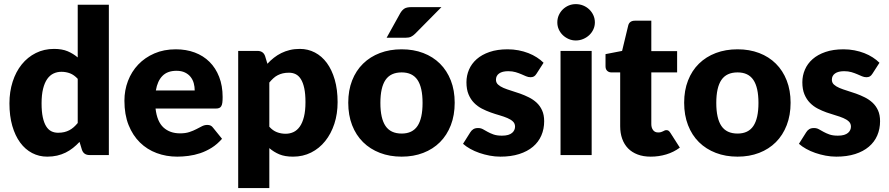

<svg xmlns="http://www.w3.org/2000/svg" viewBox="-20 -772 4428 956"><path d="M426 0Q397 0 388 -26L376 -65.5Q360.5 -49 343.5 -35.5Q326.5 -22 306.8 -12.2Q287 -2.5 264.2 2.8Q241.5 8 215 8Q174.5 8 140 -10Q105.5 -28 80.5 -62Q55.5 -96 41.2 -145.2Q27 -194.5 27 -257.5Q27 -315.5 43 -365.2Q59 -415 88.2 -451.2Q117.5 -487.5 158.5 -508Q199.5 -528.5 249 -528.5Q289 -528.5 316.8 -516.8Q344.5 -505 367 -486V-748.5H522V0ZM269 -111Q286 -111 299.8 -114.2Q313.5 -117.5 325 -123.5Q336.5 -129.5 346.8 -138.5Q357 -147.5 367 -159.5V-379.5Q349 -399 328.8 -406.8Q308.5 -414.5 286 -414.5Q264.5 -414.5 246.5 -406Q228.5 -397.5 215.2 -378.8Q202 -360 194.5 -330Q187 -300 187 -257.5Q187 -216.5 193 -188.5Q199 -160.5 209.8 -143.2Q220.5 -126 235.5 -118.5Q250.5 -111 269 -111Z M855.5 -526.5Q907 -526.5 949.8 -510.5Q992.5 -494.5 1023.2 -464Q1054 -433.5 1071.2 -389.2Q1088.5 -345 1088.5 -289Q1088.5 -271.5 1087 -260.5Q1085.5 -249.5 1081.5 -243Q1077.5 -236.5 1070.8 -234Q1064 -231.5 1053.5 -231.5H754.5Q762 -166.5 794 -137.2Q826 -108 876.5 -108Q903.5 -108 923 -114.5Q942.5 -121 957.8 -129Q973 -137 985.8 -143.5Q998.5 -150 1012.5 -150Q1031 -150 1040.5 -136.5L1085.5 -81Q1061.5 -53.5 1033.8 -36.2Q1006 -19 976.8 -9.2Q947.5 0.5 918.2 4.2Q889 8 862.5 8Q808 8 760.2 -9.8Q712.5 -27.5 676.8 -62.5Q641 -97.5 620.2 -149.5Q599.5 -201.5 599.5 -270.5Q599.5 -322.5 617.2 -369Q635 -415.5 668.2 -450.5Q701.5 -485.5 748.8 -506Q796 -526.5 855.5 -526.5ZM858.5 -419.5Q814 -419.5 789 -394.2Q764 -369 756 -321.5H949.5Q949.5 -340 944.8 -357.5Q940 -375 929.2 -388.8Q918.5 -402.5 901 -411Q883.5 -419.5 858.5 -419.5Z M1166 164.5V-518.5H1262Q1291 -518.5 1300 -492.5L1311.5 -454.5Q1326.5 -471 1343.8 -484.5Q1361 -498 1380.8 -507.8Q1400.5 -517.5 1423.2 -523Q1446 -528.5 1473 -528.5Q1513.5 -528.5 1548 -510.5Q1582.5 -492.5 1607.5 -458.5Q1632.5 -424.5 1646.8 -375.2Q1661 -326 1661 -263.5Q1661 -205 1644.8 -155.5Q1628.5 -106 1599.2 -69.5Q1570 -33 1529.2 -12.5Q1488.5 8 1439 8Q1398.5 8 1371 -3.5Q1343.5 -15 1321 -34.5V164.5ZM1419 -410Q1402 -410 1388.2 -406.8Q1374.5 -403.5 1362.8 -397.5Q1351 -391.5 1341 -382.2Q1331 -373 1321 -361V-141Q1338.5 -121.5 1359 -113.8Q1379.5 -106 1402 -106Q1423.5 -106 1441.5 -114.5Q1459.5 -123 1472.8 -141.8Q1486 -160.5 1493.5 -190.5Q1501 -220.5 1501 -263.5Q1501 -304.5 1495 -332.5Q1489 -360.5 1478.2 -377.8Q1467.5 -395 1452.5 -402.5Q1437.5 -410 1419 -410Z M1714 0ZM1980 -526.5Q2039 -526.5 2087.5 -508Q2136 -489.5 2170.8 -455Q2205.5 -420.5 2224.8 -371.2Q2244 -322 2244 -260.5Q2244 -198.5 2224.8 -148.8Q2205.5 -99 2170.8 -64.2Q2136 -29.5 2087.5 -10.8Q2039 8 1980 8Q1920.5 8 1871.8 -10.8Q1823 -29.5 1787.8 -64.2Q1752.5 -99 1733.2 -148.8Q1714 -198.5 1714 -260.5Q1714 -322 1733.2 -371.2Q1752.5 -420.5 1787.8 -455Q1823 -489.5 1871.8 -508Q1920.5 -526.5 1980 -526.5ZM1980 -107Q2033.5 -107 2058.8 -144.8Q2084 -182.5 2084 -259.5Q2084 -336.5 2058.8 -374Q2033.5 -411.5 1980 -411.5Q1925 -411.5 1899.5 -374Q1874 -336.5 1874 -259.5Q1874 -182.5 1899.5 -144.8Q1925 -107 1980 -107ZM2178 -736.5 2048 -605Q2036.5 -593.5 2026 -588.8Q2015.5 -584 1998 -584H1905L1973 -706.5Q1981.5 -721 1993 -728.8Q2004.5 -736.5 2028 -736.5Z M2651.5 -405Q2645.5 -395.5 2638.8 -391.5Q2632 -387.5 2621.5 -387.5Q2610.5 -387.5 2599.5 -392.2Q2588.5 -397 2575.8 -402.5Q2563 -408 2547 -412.8Q2531 -417.5 2510.5 -417.5Q2481 -417.5 2465.2 -406.2Q2449.5 -395 2449.5 -375Q2449.5 -360.5 2459.8 -351Q2470 -341.5 2487 -334.2Q2504 -327 2525.5 -320.5Q2547 -314 2569.5 -306Q2592 -298 2613.5 -287.2Q2635 -276.5 2652 -260.8Q2669 -245 2679.2 -222.5Q2689.5 -200 2689.5 -168.5Q2689.5 -130 2675.5 -97.5Q2661.5 -65 2633.8 -41.5Q2606 -18 2565.2 -5Q2524.5 8 2471.5 8Q2445 8 2418.5 3Q2392 -2 2367.2 -10.5Q2342.5 -19 2321.5 -30.8Q2300.5 -42.5 2285.5 -56L2321.5 -113Q2327.5 -123 2336.8 -128.8Q2346 -134.5 2360.5 -134.5Q2374 -134.5 2384.8 -128.5Q2395.5 -122.5 2408 -115.5Q2420.5 -108.5 2437.2 -102.5Q2454 -96.5 2479.5 -96.5Q2497.5 -96.5 2510 -100.2Q2522.5 -104 2530 -110.5Q2537.5 -117 2541 -125Q2544.5 -133 2544.5 -141.5Q2544.5 -157 2534 -167Q2523.5 -177 2506.5 -184.2Q2489.5 -191.5 2467.8 -197.8Q2446 -204 2423.5 -212Q2401 -220 2379.2 -231.2Q2357.5 -242.5 2340.5 -259.8Q2323.5 -277 2313 -302Q2302.5 -327 2302.5 -362.5Q2302.5 -395.5 2315.2 -425.2Q2328 -455 2353.5 -477.5Q2379 -500 2417.5 -513.2Q2456 -526.5 2507.5 -526.5Q2535.5 -526.5 2561.8 -521.5Q2588 -516.5 2611 -507.5Q2634 -498.5 2653 -486.2Q2672 -474 2686.5 -459.5Z M2926 -518.5V0H2771V-518.5ZM2942 -660.5Q2942 -642 2934.5 -625.8Q2927 -609.5 2914 -597.2Q2901 -585 2883.8 -577.8Q2866.5 -570.5 2847 -570.5Q2828 -570.5 2811.5 -577.8Q2795 -585 2782.2 -597.2Q2769.5 -609.5 2762.2 -625.8Q2755 -642 2755 -660.5Q2755 -679.5 2762.2 -696Q2769.5 -712.5 2782.2 -725Q2795 -737.5 2811.5 -744.5Q2828 -751.5 2847 -751.5Q2866.5 -751.5 2883.8 -744.5Q2901 -737.5 2914 -725Q2927 -712.5 2934.5 -696Q2942 -679.5 2942 -660.5Z M3220 8Q3183 8 3154.8 -2.8Q3126.5 -13.5 3107.2 -33.2Q3088 -53 3078 -81Q3068 -109 3068 -143.5V-411.5H3024Q3012 -411.5 3003.5 -419.2Q2995 -427 2995 -442V-502.5L3077.5 -518.5L3108 -645Q3114 -669 3142 -669H3223V-517.5H3351.5V-411.5H3223V-154Q3223 -136 3231.8 -124.2Q3240.5 -112.5 3257 -112.5Q3265.5 -112.5 3271.2 -114.2Q3277 -116 3281.2 -118.2Q3285.5 -120.5 3289.2 -122.2Q3293 -124 3298 -124Q3305 -124 3309.2 -120.8Q3313.5 -117.5 3318 -110.5L3365 -37Q3335 -14.5 3297.5 -3.2Q3260 8 3220 8Z M3652.5 -526.5Q3711.5 -526.5 3760 -508Q3808.5 -489.5 3843.2 -455Q3878 -420.5 3897.2 -371.2Q3916.5 -322 3916.5 -260.5Q3916.5 -198.5 3897.2 -148.8Q3878 -99 3843.2 -64.2Q3808.5 -29.5 3760 -10.8Q3711.5 8 3652.5 8Q3593 8 3544.2 -10.8Q3495.5 -29.5 3460.2 -64.2Q3425 -99 3405.8 -148.8Q3386.5 -198.5 3386.5 -260.5Q3386.5 -322 3405.8 -371.2Q3425 -420.5 3460.2 -455Q3495.5 -489.5 3544.2 -508Q3593 -526.5 3652.5 -526.5ZM3652.5 -107Q3706 -107 3731.2 -144.8Q3756.5 -182.5 3756.5 -259.5Q3756.5 -336.5 3731.2 -374Q3706 -411.5 3652.5 -411.5Q3597.5 -411.5 3572 -374Q3546.5 -336.5 3546.5 -259.5Q3546.5 -182.5 3572 -144.8Q3597.5 -107 3652.5 -107Z M4324 -405Q4318 -395.5 4311.2 -391.5Q4304.5 -387.5 4294 -387.5Q4283 -387.5 4272 -392.2Q4261 -397 4248.2 -402.5Q4235.5 -408 4219.5 -412.8Q4203.5 -417.5 4183 -417.5Q4153.5 -417.5 4137.8 -406.2Q4122 -395 4122 -375Q4122 -360.5 4132.2 -351Q4142.5 -341.5 4159.5 -334.2Q4176.5 -327 4198 -320.5Q4219.5 -314 4242 -306Q4264.5 -298 4286 -287.2Q4307.5 -276.5 4324.5 -260.8Q4341.5 -245 4351.8 -222.5Q4362 -200 4362 -168.5Q4362 -130 4348 -97.5Q4334 -65 4306.2 -41.5Q4278.5 -18 4237.8 -5Q4197 8 4144 8Q4117.5 8 4091 3Q4064.5 -2 4039.8 -10.5Q4015 -19 3994 -30.8Q3973 -42.5 3958 -56L3994 -113Q4000 -123 4009.2 -128.8Q4018.5 -134.5 4033 -134.5Q4046.5 -134.5 4057.2 -128.5Q4068 -122.5 4080.5 -115.5Q4093 -108.5 4109.8 -102.5Q4126.5 -96.5 4152 -96.5Q4170 -96.5 4182.5 -100.2Q4195 -104 4202.5 -110.5Q4210 -117 4213.5 -125Q4217 -133 4217 -141.5Q4217 -157 4206.5 -167Q4196 -177 4179 -184.2Q4162 -191.5 4140.2 -197.8Q4118.5 -204 4096 -212Q4073.5 -220 4051.8 -231.2Q4030 -242.5 4013 -259.8Q3996 -277 3985.5 -302Q3975 -327 3975 -362.5Q3975 -395.5 3987.8 -425.2Q4000.5 -455 4026 -477.5Q4051.5 -500 4090 -513.2Q4128.5 -526.5 4180 -526.5Q4208 -526.5 4234.2 -521.5Q4260.5 -516.5 4283.5 -507.5Q4306.5 -498.5 4325.5 -486.2Q4344.5 -474 4359 -459.5Z"/></svg>

Font: Lato Black
Style: Regular
Weight: 900
Designer: Lukasz Dziedzic
Foundry: tyPoland Lukasz Dziedzic
Version: Version 2.007; 2014-02-27